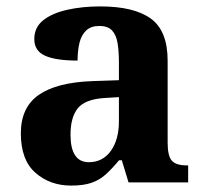

<svg xmlns="http://www.w3.org/2000/svg" viewBox="-20 -569 639 599"><path d="M202 10Q136 10 90.5 -30Q45 -70 45 -153Q45 -234 101 -273Q157 -312 269 -316L351 -318.8V-374Q351 -407.6 347 -433.3Q343 -459 330 -473.5Q317 -488 289.5 -488Q264 -488 249 -474Q234 -460 228 -435.5Q222 -411 222 -380Q155 -380 121 -395Q87 -410 87 -447Q87 -483.8 115 -505.9Q143 -528 189.9 -538.5Q236.8 -549 292.8 -549Q398 -549 450.5 -511Q503 -473 503 -379.3V-124Q503 -82.6 516 -67.8Q529 -53 563 -53H567V0H381L360 -69H351.4Q329 -42 309.5 -24.5Q290 -7 265 1.5Q240 10 202 10ZM257.2 -63Q300.2 -63 325.6 -98Q351 -133 351 -191V-266L305.8 -263.2Q245.9 -259.5 222.9 -231.4Q200 -203.3 200 -148.8Q200 -63 257.2 -63Z"/></svg>

Font: Noto Serif Vithkuqi
Style: Regular
Weight: 400
Version: Version 1.005